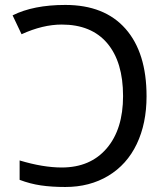

<svg xmlns="http://www.w3.org/2000/svg" viewBox="-20 -744 672 774"><path d="M243.2 -724.1Q401.4 -724.1 486.1 -627.9Q570.8 -531.7 570.8 -356Q570.8 -246.1 531.2 -163.3Q491.7 -80.6 416.7 -35.4Q341.8 9.8 243.2 9.8Q188 9.8 144.8 3.4Q101.6 -2.9 59.1 -19V-97.2Q153.3 -68.8 229 -68.8Q344.2 -68.8 410.2 -146Q476.1 -223.1 476.1 -356.9Q476.1 -494.1 412.4 -569.6Q348.6 -645 229 -645Q152.3 -645 66.9 -606L30.8 -682.1Q114.7 -724.1 243.2 -724.1Z"/></svg>

Font: NotoPenekeko
Style: Regular
Weight: 400
Designer: Monotype Design team
Foundry: Monotype Imaging Inc.
Version: Version 1.04